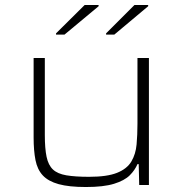

<svg xmlns="http://www.w3.org/2000/svg" viewBox="-20 -743 731 771"><path d="M325 8Q257 8 215.5 -3.5Q174 -15 152 -38.5Q130 -62 122.5 -100Q115 -138 115 -191V-510H160V-201Q160 -147 167 -113.5Q174 -80 192.5 -62.5Q211 -45 246.5 -39Q282 -33 338 -33Q410 -33 450 -49Q490 -65 507.5 -94.5Q525 -124 528.5 -163Q532 -202 532 -246V-510H578V0H539L537 -84H532Q522 -60 501 -39Q480 -18 438 -5Q396 8 325 8ZM205 -604V-609L320 -723H376V-718L239 -604ZM406 -604V-609L520 -723H575V-718L439 -604Z"/></svg>

Font: Saira Expanded ExtraLight
Style: Regular
Weight: 250
Width: 7
Designer: Hector Gatti with collaboration of the Omnibus-Type team
Foundry: Omnibus-Type
Version: Version 1.101